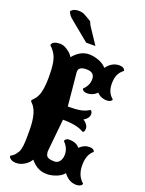

<svg xmlns="http://www.w3.org/2000/svg" viewBox="-184 -1079 896 1189"><g transform="rotate(20 264.0 -484.5)"><path d="M77.1 24.4Q58.1 24.4 45.4 17.1Q32.7 9.8 30.8 2.4L28.8 -4.9Q52.7 -19 60.5 -31.2Q68.8 -43 73 -49.6Q77.1 -56.2 80.1 -69.8L84.5 -92.3Q85.9 -100.6 86.7 -120.8Q87.4 -141.1 87.4 -153.8V-194.8Q87.4 -319.3 39.6 -361.3Q29.3 -369.6 39.6 -379.4Q44.9 -384.3 53 -393.6Q61 -402.8 68.8 -419.4Q87.4 -459.5 87.4 -543.5Q87.4 -599.6 81.8 -633.8Q76.2 -668 63.5 -690.4Q50.8 -712.9 28.3 -733.9Q28.3 -751.5 55.7 -759.8Q65.9 -762.7 85.4 -762.7Q105 -762.7 127.7 -748.5Q150.4 -734.4 160.6 -720.7L170.9 -706.5Q216.8 -762.7 274.4 -762.7Q305.2 -762.7 338.1 -750.7Q371.1 -738.8 390.1 -715.8Q425.3 -762.7 473.1 -762.7Q505.9 -762.7 511.7 -740.2Q487.3 -721.7 477.3 -698.2Q467.3 -674.8 467.3 -640.6Q467.3 -580.6 506.8 -550.3Q503.4 -536.6 486.3 -533Q469.2 -529.3 449 -534.4Q428.7 -539.6 415.5 -551.8L408.2 -559.1Q380.4 -531.2 344.2 -531.2Q315.4 -531.2 309.6 -550.3Q344.2 -582 344.2 -623.5Q344.2 -669.9 291.5 -669.9Q238.8 -669.9 238.8 -636.2V-631.8L259.8 -413.6Q313.5 -413.6 344.5 -419.7Q375.5 -425.8 398.9 -441.9Q403.8 -441.9 408 -434.8Q412.1 -427.7 412.1 -417.5Q412.1 -391.1 377.9 -370.6Q387.2 -367.7 396 -357.4Q412.1 -339.4 412.1 -325.7Q412.1 -301.8 402.3 -298.8L398.9 -297.9Q354.5 -326.7 259.8 -326.7L238.3 -112.3Q238.3 -79.6 257.8 -71.8Q272.5 -65.4 296.4 -65.4Q319.3 -65.4 332 -83.3Q344.7 -101.1 344.7 -127.4Q344.7 -170.9 310.1 -204.6Q314.9 -224.1 338.9 -224.1Q380.4 -224.1 401.4 -203.1L408.7 -195.8Q437 -224.1 473.1 -224.1Q501.5 -224.1 507.3 -204.6Q467.8 -173.3 467.8 -104Q467.8 -34.2 512.2 2.9Q512.2 15.1 491.7 22Q482.9 24.4 473.6 24.4Q425.3 24.4 390.6 -22Q371.1 1 338.9 12.7Q308.6 23.4 285.9 23.9Q263.2 24.4 249 21Q229.5 16.1 214.8 7.1Q200.2 -2 191.9 -9.8Q179.2 -21.5 171.9 -31.2Q152.3 2 111.3 18.6Q96.2 24.4 77.1 24.4ZM231.4 -824.2 105.5 -927.7Q77.6 -949.2 70.8 -973.6Q87.9 -994.1 119.6 -994.1Q143.6 -994.1 158.7 -986.3Q171.4 -980 177.2 -976.3Q183.1 -972.7 189.7 -968.8Q196.3 -964.8 209.5 -957L219.2 -934.6L292.5 -824.2Z"/></g></svg>

Font: Sancreek
Style: Regular
Weight: 400
Designer: Vernon Adams
Foundry: Vernon Adams
Version: Version 1.100; ttfautohint (v1.8.4.7-5d5b)